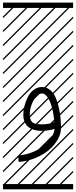

<svg xmlns="http://www.w3.org/2000/svg" viewBox="-23 -990 577 1453"><path d="M388.2 -66.4Q383.8 -124 371.1 -173.1Q358.4 -222.2 338.1 -252.4Q317.9 -282.7 294.9 -282.7Q272.9 -282.7 251.2 -258.5Q229.5 -234.4 215.8 -196.8Q202.1 -159.2 202.1 -122.6Q202.1 -103.5 206.5 -90.1Q210.9 -76.7 218.3 -68.6Q225.6 -60.5 237.5 -56.2Q249.5 -51.8 261.7 -50.3Q273.9 -48.8 291 -48.8Q345.7 -48.8 388.2 -66.4ZM438.5 -19.5Q438.5 22.5 413.8 65.9Q389.2 109.4 347.4 145Q305.7 180.7 245.1 205.6Q184.6 230.5 118.2 235.4L114.3 186.5Q172.4 182.1 224.9 160.6Q277.3 139.2 312 109.4Q346.7 79.6 367.4 46.9Q388.2 14.2 389.6 -14.6Q346.2 0 291 0Q271.5 0 253.9 -2.9Q236.3 -5.9 217.3 -13.9Q198.2 -22 184.6 -35.2Q170.9 -48.3 162.1 -70.8Q153.3 -93.3 153.3 -122.6Q153.3 -154.3 162.4 -189.2Q171.4 -224.1 187.7 -256.6Q204.1 -289.1 232.4 -310.3Q260.7 -331.5 294.9 -331.5Q329.1 -331.5 355.5 -309.6Q381.8 -287.6 397 -254.4Q412.1 -221.2 421.9 -177.2Q431.6 -133.3 435.1 -95.2Q438.5 -57.1 438.5 -19.5ZM0 402.8H530.3V442.9H0ZM0 -970.2H530.3V-930.2H0ZM526.9 410.6 533.7 417.5 525.4 425.8 518.6 418.9ZM526.9 304.7 533.7 311.5 419.4 425.8 412.6 418.9ZM526.9 198.7 533.7 205.6 313.5 425.8 306.6 418.9ZM526.9 92.3 533.7 99.1 207.5 425.8 200.7 418.9ZM526.9 -13.2 533.7 -6.3 101.6 425.8 94.7 418.9ZM526.9 -119.1 533.7 -112.3 3.4 418 -3.4 411.1ZM526.9 -225.6 533.7 -218.8 3.4 311.5 -3.4 304.7ZM526.9 -331.5 533.7 -324.7 3.4 205.6 -3.4 198.7ZM526.9 -438 533.7 -431.2 3.4 99.1 -3.4 92.3ZM526.9 -543.5 533.7 -536.6 3.4 -6.3 -3.4 -13.2ZM526.9 -649.4 533.7 -642.6 3.4 -112.3 -3.4 -119.1ZM526.9 -755.9 533.7 -749 3.4 -218.8 -3.4 -225.6ZM526.9 -861.8 533.7 -855 3.4 -324.7 -3.4 -331.5ZM516.6 -958 523.4 -951.2 3.4 -431.2 -3.4 -438ZM411.1 -958 418 -951.2 3.4 -536.6 -3.4 -543.5ZM305.2 -958 312 -951.2 3.4 -642.6 -3.4 -649.4ZM198.7 -958 205.6 -951.2 3.4 -749 -3.4 -755.9ZM92.3 -958 99.1 -951.2 3.4 -855 -3.4 -861.8Z"/></svg>

Font: AzarMehrMSRS3
Style: Regular
Weight: 1
Designer: Amin Abedi
Version: Version 1.00